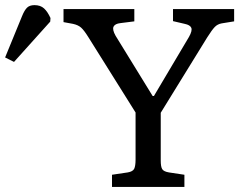

<svg xmlns="http://www.w3.org/2000/svg" viewBox="-232 -736 959 756"><path d="M-176.8 -492.2 -211.9 -509.8 -145 -672.9Q-135.7 -695.8 -125.5 -705.8Q-115.2 -715.8 -96.2 -715.8Q-72.8 -715.8 -58.6 -702.9Q-44.4 -689.9 -33.2 -665L-34.2 -650.9ZM209 0V-47.9L271 -57.1Q291 -60.5 296.4 -71.5Q301.8 -82.5 301.8 -107.9V-293L115.2 -590.8Q99.1 -616.7 87.4 -627.2Q75.7 -637.7 55.2 -642.1L18.1 -648.9V-700.2H296.9V-651.9L242.2 -645Q220.7 -642.6 215.1 -631.1Q209.5 -619.6 223.1 -595.2L369.1 -357.9H374L512.2 -590.8Q525.9 -615.2 521.2 -626.5Q516.6 -637.7 495.1 -642.1L449.2 -652.8V-700.2H689.9V-651.9L641.1 -644Q624.5 -641.1 613.5 -629.6Q602.5 -618.2 584 -588.9L400.9 -292V-104Q400.9 -79.6 406.7 -70.1Q412.6 -60.5 433.1 -57.1L494.1 -47.9V0Z"/></svg>

Font: Literata Book
Style: Regular
Weight: 400
Designer: Latin by Veronika Burian and Jose Scaglione. Greek by Irene Vlachou. Cyrillic by Vera Evstafieva
Foundry: TypeTogether
Version: Version 2.003;PS 002.003;hotconv 1.0.88;makeotf.lib2.5.64775